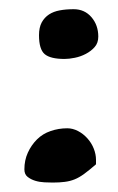

<svg xmlns="http://www.w3.org/2000/svg" viewBox="-20 -466 253 411"><path d="M32.2 -103.5Q32.2 -123 39.6 -139.2Q46.9 -155.3 59.1 -167.5Q71.3 -179.7 88.4 -185.5Q105.5 -191.4 124 -191.4Q135.7 -191.4 147 -185.5Q158.2 -179.7 167 -169.9Q175.8 -160.2 180.7 -147.9Q185.5 -135.7 185.5 -124Q185.5 -123 185.5 -119.1Q185.5 -115.2 185.5 -114.3Q170.9 -101.6 160.2 -93.8Q149.4 -85.9 139.6 -82Q129.9 -78.1 118.7 -76.7Q107.4 -75.2 92.8 -75.2Q85.9 -75.2 75.2 -75.7Q64.5 -76.2 55.2 -79.1Q45.9 -82 39.1 -87.4Q32.2 -92.8 32.2 -103.5ZM63.5 -390.6Q63.5 -407.2 69.3 -418Q75.2 -428.7 85 -435.1Q94.7 -441.4 107.9 -443.8Q121.1 -446.3 137.7 -446.3Q161.1 -446.3 175.8 -429.2Q190.4 -412.1 190.4 -387.7Q190.4 -374 182.6 -365.2Q174.8 -356.4 163.6 -350.6Q152.3 -344.7 140.1 -342.3Q127.9 -339.8 118.2 -339.8Q87.9 -339.8 75.7 -350.1Q63.5 -360.4 63.5 -390.6Z"/></svg>

Font: Swanky and Moo Moo Cyrillic
Style: Regular
Weight: 400
Designer: Kimberly Geswein; Denis Ignatov
Foundry: Kimberly Geswein; Denis Ignatov
Version: Version 1.003 June 27, 2018